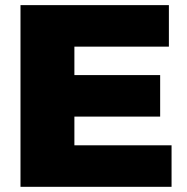

<svg xmlns="http://www.w3.org/2000/svg" viewBox="-20 -721 723 741"><path d="M59.1 -701.2H631.8V-541H267.1V-431.2H598.1V-271H267.1V-160.2H642.1V0H59.1Z"/></svg>

Font: Montserrat-Arabic ExtraBold
Style: Regular
Weight: 800
Designer: Mohamed Gaber
Foundry: Kief Type Foundry
Version: Version 5.008;PS 005.008;hotconv 1.0.88;makeotf.lib2.5.64775